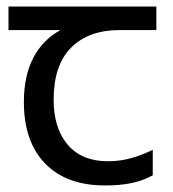

<svg xmlns="http://www.w3.org/2000/svg" viewBox="-20 -557 530 587"><path d="M301 10Q183 10 118 -57Q53 -124 53 -245Q53 -325 82 -380.5Q111 -436 165 -465H6V-537H458V-465H345Q251 -465 197.5 -411.5Q144 -358 144 -252Q144 -165 187 -114.5Q230 -64 310 -64Q347 -64 381 -73.5Q415 -83 447 -99V-21Q418 -5 383 2.5Q348 10 301 10Z"/></svg>

Font: hexutelugu05
Style: Book
Weight: 400
Designer: Jelle Bosma - Monotype Design Team
Foundry: Monotype Imaging Inc.
Version: Version 2.003